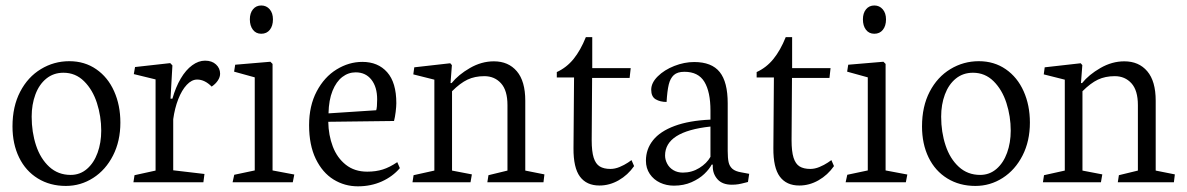

<svg xmlns="http://www.w3.org/2000/svg" viewBox="-20 -655 4267 690"><path d="M412.6 -214.4Q412.6 -276.9 390.1 -327.1Q367.7 -377.4 325.9 -406.2Q284.2 -435.1 229 -435.1Q173.8 -435.1 127 -406.7Q80.1 -378.4 52.5 -325.4Q24.9 -272.5 24.9 -200.7Q24.9 -137.7 48.6 -89.1Q72.3 -40.5 116 -13.7Q159.7 13.2 216.8 13.2Q270 13.2 314.9 -15.6Q359.9 -44.4 386.2 -96.2Q412.6 -147.9 412.6 -214.4ZM343.8 -185.5Q343.8 -142.1 330.6 -105.7Q317.4 -69.3 292.5 -47.9Q267.6 -26.4 233.9 -26.4Q189 -26.4 157.2 -55.4Q125.5 -84.5 109.6 -132.3Q93.8 -180.2 93.8 -235.8Q93.8 -279.3 107.2 -315.4Q120.6 -351.6 146.5 -372.6Q172.4 -393.6 208 -393.6Q251.5 -393.6 282.2 -363Q313 -332.5 328.4 -284.7Q343.8 -236.8 343.8 -185.5Z M714.8 -29.8 602.5 -43V-226.6Q607.9 -266.1 620.6 -298.6Q633.3 -331.1 651.1 -350.1Q668.9 -369.1 688.5 -369.1Q715.8 -369.1 740.7 -343.8Q754.9 -353.5 762.9 -365.7Q771 -377.9 771 -390.1Q771 -409.7 756.3 -423.3Q741.7 -437 716.8 -437Q693.4 -437 670.7 -420.4Q647.9 -403.8 629.6 -372.8Q611.3 -341.8 599.6 -300.3H592.8L599.6 -419.9L591.8 -428.2L465.3 -414.1L460.9 -388.7L539.1 -369.6V-42L463.4 -25.4L459.5 0H710.9Z M960.9 -585.4Q960.9 -607.9 949.2 -621.6Q937.5 -635.3 918.9 -635.3Q900.4 -635.3 889.2 -621.6Q877.9 -607.9 877.9 -585.4Q877.9 -562.5 888.9 -548.1Q899.9 -533.7 918.9 -533.7Q938.5 -533.7 949.7 -547.9Q960.9 -562 960.9 -585.4ZM1032.2 0 1037.6 -27.8 959.5 -42.5V-425.3L951.7 -433.1L825.2 -422.4L821.3 -397.5L895.5 -377V-42.5L821.8 -26.9L815.9 0Z M1417 -50.8 1407.7 -72.3Q1380.4 -53.7 1355.5 -45.9Q1330.6 -38.1 1299.8 -38.1Q1253.9 -38.1 1222.7 -63Q1191.4 -87.9 1176 -128.4Q1160.6 -168.9 1159.7 -217.3L1396 -220.2Q1399.4 -232.9 1401.9 -252.7Q1404.3 -272.5 1404.3 -284.2Q1404.3 -358.4 1371.3 -395.5Q1338.4 -432.6 1282.2 -432.6Q1233.9 -432.6 1189.7 -405.5Q1145.5 -378.4 1118.2 -326.7Q1090.8 -274.9 1090.8 -205.1Q1090.8 -133.8 1114.7 -84.2Q1138.7 -34.7 1178.5 -10Q1218.3 14.6 1266.1 14.6Q1313 14.6 1352.1 -2.9Q1391.1 -20.5 1417 -50.8ZM1335.4 -297.9Q1335.4 -268.6 1332 -258.8L1160.6 -247.6Q1161.6 -295.4 1175 -328.6Q1188.5 -361.8 1210.2 -378.4Q1231.9 -395 1258.3 -395Q1293.9 -395 1314.7 -368.7Q1335.4 -342.3 1335.4 -297.9Z M1675.8 -28.3 1604.5 -42V-327.1Q1633.8 -356.4 1660.2 -368.9Q1686.5 -381.3 1720.7 -381.3Q1757.3 -381.3 1780.5 -355.7Q1803.7 -330.1 1803.7 -277.3V-42L1735.4 -25.4L1731.4 0H1933.1L1936.5 -28.3L1867.7 -42V-293Q1867.7 -363.3 1837.4 -398.9Q1807.1 -434.6 1754.9 -434.6Q1710.4 -434.6 1668.9 -410.6Q1627.4 -386.7 1603 -356.4H1599.1L1604 -420.9L1598.1 -427.7L1468.8 -413.1L1465.3 -387.7L1541 -368.7V-42L1466.3 -25.4L1462.4 0H1670.9Z M2041 -122.6Q2040.5 -52.2 2064.2 -20.3Q2087.9 11.7 2134.3 11.7Q2170.4 11.7 2203.4 -7.1Q2236.3 -25.9 2258.8 -58.1L2249.5 -79.6Q2249.5 -79.1 2236.6 -70.6Q2223.6 -62 2206.8 -54.9Q2189.9 -47.9 2173.8 -47.9Q2149.9 -47.9 2135.3 -56.9Q2120.6 -65.9 2113.5 -88.4Q2106.4 -110.8 2106.4 -151.4L2107.9 -375H2242.7L2246.6 -410.2H2108.4V-521.5H2085.4Q2066.4 -474.1 2041.3 -443.1Q2016.1 -412.1 1981 -396V-376.5H2043Z M2537.6 -63.5H2541.5V-56.6Q2541.5 -29.8 2558.8 -10.5Q2576.2 8.8 2609.9 8.8Q2623 8.8 2633.3 7.1Q2643.6 5.4 2658.2 1.5L2668 -1L2672.4 -30.3L2644 -35.6Q2622.6 -39.1 2612.1 -48.3Q2601.6 -57.6 2598.4 -72.3Q2595.2 -86.9 2595.2 -112.3V-283.7Q2595.2 -360.4 2566.4 -396.2Q2537.6 -432.1 2474.6 -432.1Q2439.5 -432.1 2403.3 -418Q2367.2 -403.8 2343.8 -380.6Q2320.3 -357.4 2320.3 -332.5Q2320.3 -307.6 2336.4 -298.1Q2352.5 -288.6 2375.5 -288.6Q2377.9 -328.6 2383.3 -351.1Q2388.7 -373.5 2401.6 -385.3Q2414.6 -397 2439.5 -397Q2489.7 -397 2511.5 -360.8Q2533.2 -324.7 2533.2 -257.8V-225.1Q2456.5 -221.7 2404.5 -202.4Q2352.5 -183.1 2326.9 -151.1Q2301.3 -119.1 2301.3 -77.6Q2301.3 -50.3 2315.2 -29.8Q2329.1 -9.3 2352.1 1.5Q2375 12.2 2401.9 12.2Q2437 12.2 2465.1 -0.2Q2493.2 -12.7 2511.2 -30Q2529.3 -47.4 2537.6 -63.5ZM2533.2 -91.3Q2520 -67.9 2493.2 -51.3Q2466.3 -34.7 2434.1 -34.7Q2414.6 -34.7 2399.9 -43.5Q2385.3 -52.2 2377.7 -66.7Q2370.1 -81.1 2370.1 -96.2Q2370.1 -182.6 2533.2 -200.2Z M2759.3 -122.6Q2758.8 -52.2 2782.5 -20.3Q2806.2 11.7 2852.5 11.7Q2888.7 11.7 2921.6 -7.1Q2954.6 -25.9 2977.1 -58.1L2967.8 -79.6Q2967.8 -79.1 2954.8 -70.6Q2941.9 -62 2925 -54.9Q2908.2 -47.9 2892.1 -47.9Q2868.2 -47.9 2853.5 -56.9Q2838.9 -65.9 2831.8 -88.4Q2824.7 -110.8 2824.7 -151.4L2826.2 -375H2960.9L2964.8 -410.2H2826.7V-521.5H2803.7Q2784.7 -474.1 2759.5 -443.1Q2734.4 -412.1 2699.2 -396V-376.5H2761.2Z M3164.1 -585.4Q3164.1 -607.9 3152.3 -621.6Q3140.6 -635.3 3122.1 -635.3Q3103.5 -635.3 3092.3 -621.6Q3081.1 -607.9 3081.1 -585.4Q3081.1 -562.5 3092 -548.1Q3103 -533.7 3122.1 -533.7Q3141.6 -533.7 3152.8 -547.9Q3164.1 -562 3164.1 -585.4ZM3235.4 0 3240.7 -27.8 3162.6 -42.5V-425.3L3154.8 -433.1L3028.3 -422.4L3024.4 -397.5L3098.6 -377V-42.5L3024.9 -26.9L3019 0Z M3681.2 -214.4Q3681.2 -276.9 3658.7 -327.1Q3636.2 -377.4 3594.5 -406.2Q3552.7 -435.1 3497.6 -435.1Q3442.4 -435.1 3395.5 -406.7Q3348.6 -378.4 3321 -325.4Q3293.5 -272.5 3293.5 -200.7Q3293.5 -137.7 3317.1 -89.1Q3340.8 -40.5 3384.5 -13.7Q3428.2 13.2 3485.4 13.2Q3538.6 13.2 3583.5 -15.6Q3628.4 -44.4 3654.8 -96.2Q3681.2 -147.9 3681.2 -214.4ZM3612.3 -185.5Q3612.3 -142.1 3599.1 -105.7Q3585.9 -69.3 3561 -47.9Q3536.1 -26.4 3502.4 -26.4Q3457.5 -26.4 3425.8 -55.4Q3394 -84.5 3378.2 -132.3Q3362.3 -180.2 3362.3 -235.8Q3362.3 -279.3 3375.7 -315.4Q3389.2 -351.6 3415 -372.6Q3440.9 -393.6 3476.6 -393.6Q3520 -393.6 3550.8 -363Q3581.5 -332.5 3596.9 -284.7Q3612.3 -236.8 3612.3 -185.5Z M3941.4 -28.3 3870.1 -42V-327.1Q3899.4 -356.4 3925.8 -368.9Q3952.1 -381.3 3986.3 -381.3Q4022.9 -381.3 4046.1 -355.7Q4069.3 -330.1 4069.3 -277.3V-42L4001 -25.4L3997.1 0H4198.7L4202.1 -28.3L4133.3 -42V-293Q4133.3 -363.3 4103 -398.9Q4072.8 -434.6 4020.5 -434.6Q3976.1 -434.6 3934.6 -410.6Q3893.1 -386.7 3868.7 -356.4H3864.7L3869.6 -420.9L3863.8 -427.7L3734.4 -413.1L3731 -387.7L3806.6 -368.7V-42L3731.9 -25.4L3728 0H3936.5Z"/></svg>

Font: Neuton Light
Style: Regular
Weight: 300
Designer: Brian M Zick
Foundry: Brian M Zick
Version: Version 1.560